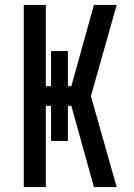

<svg xmlns="http://www.w3.org/2000/svg" viewBox="-20 -755 540 775"><path d="M76 0V-735H165V-407H186V-549H254V-407H268L359 -735H451L347 -367L451 0H359L268 -328H254V-186H186V-328H165V0Z"/></svg>

Font: Iosevka Term Curly Semibold
Style: Regular
Weight: 600
Designer: Belleve Invis
Foundry: Belleve Invis
Version: Version 32.3.0